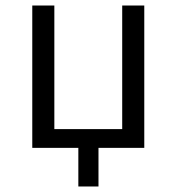

<svg xmlns="http://www.w3.org/2000/svg" viewBox="-20 -536 640 696"><path d="M97 -516H177V-68H423V-516H503V0H337V140H264V0H97Z"/></svg>

Font: Lilex
Style: Regular
Weight: 400
Monospace: yes
Designer: Mike Abbink, Paul van der Laan, Pieter van Rosmalen, Mikhael Khrustik
Foundry: Mikhael Khrustik
Version: Version 2.510